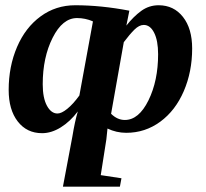

<svg xmlns="http://www.w3.org/2000/svg" viewBox="-20 -491 775 724"><path d="M263.7 -471.2Q360.8 -471.2 467.8 -450.7L456.5 -394.5Q483.4 -428.7 512.7 -450Q542 -471.2 578.1 -471.2Q635.3 -471.2 669.9 -427.2Q704.6 -383.3 704.6 -308.1Q704.6 -220.7 673.1 -147.5Q641.6 -74.2 584.5 -32.2Q527.3 9.8 456.1 9.8Q418.9 9.8 385.3 -6.3Q382.8 22 381.1 34.4Q379.4 46.9 359.9 169.4L438 181.2L432.1 212.9H217.3L252.9 23.9Q262.2 -33.2 273.4 -70.8Q244.6 -32.7 209.2 -10.7Q173.8 11.2 138.7 11.2Q81.1 11.2 46.9 -33Q12.7 -77.1 12.7 -151.9Q12.7 -240.2 44.2 -313.7Q75.7 -387.2 133.1 -429.2Q190.4 -471.2 263.7 -471.2ZM141.1 -173.3Q141.1 -121.6 157 -92.3Q172.9 -63 196.8 -63Q211.9 -63 233.6 -80.6Q255.4 -98.1 279.3 -130.9L330.1 -408.2V-410.6Q301.3 -422.9 270.5 -422.9Q215.8 -422.9 178.5 -348.6Q141.1 -274.4 141.1 -173.3ZM576.2 -286.6Q576.2 -337.9 561.3 -367.4Q546.4 -397 522 -397Q504.9 -397 486.8 -379.2Q468.8 -361.3 446.8 -332L398.9 -62Q422.4 -38.6 450.7 -38.6Q503.4 -38.6 539.8 -112.5Q576.2 -186.5 576.2 -286.6Z"/></svg>

Font: Tinos
Style: Bold Italic
Weight: 700
Italic angle: -16.333°
Designer: Steve Matteson
Foundry: Monotype Imaging Inc.
Version: Version 1.23